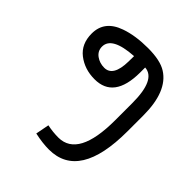

<svg xmlns="http://www.w3.org/2000/svg" viewBox="-80 -761 1020 1020"><g transform="rotate(-45 430.0 -251.0)"><path d="M722.7 -258.8Q712.9 -414.1 638.2 -414.1Q605.5 -414.1 585.9 -387.2Q566.9 -360.8 566.9 -326.2Q566.9 -260.3 681.6 -258.3Q702.1 -257.8 721.7 -257.8H722.7ZM534.2 0H415.5Q52.2 0 51.8 -226.6Q51.8 -274.9 64.9 -334.5L141.1 -319.8Q132.3 -277.8 132.3 -235.8Q133.3 -87.9 411.1 -87.9H539.6Q716.3 -87.9 721.7 -173.3H682.1Q486.8 -174.8 487.3 -319.8Q487.3 -394.5 529.3 -448.7Q570.8 -502 648.4 -502Q745.1 -502 781.2 -398.9Q805.7 -330.1 805.7 -235.4Q805.7 -143.1 775.9 -96.2Q715.3 0 534.2 0Z"/></g></svg>

Font: Nahid FD
Style: FD
Weight: 400
Foundry: DejaVu fonts team - Redesigned by Saber Rastikerdar
Version: Version 0.3.0